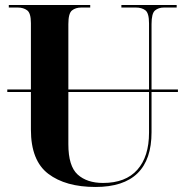

<svg xmlns="http://www.w3.org/2000/svg" viewBox="-20 -734 737 764"><path d="M360 10Q241 10 172 -42.5Q103 -95 103 -218V-368H9V-378H103V-642Q103 -682 88 -693Q73 -704 51 -704H15V-714H339V-704H303Q281 -704 266.5 -692.5Q252 -681 252 -638V-378H573V-641Q573 -682 558.5 -693Q544 -704 521 -704H463V-714H683V-704H632Q611 -704 597 -692.5Q583 -681 583 -638V-378H688V-368H583V-208Q583 10 360 10ZM252 -160Q252 -73 289 -39.5Q326 -6 390 -6Q480 -6 526.5 -58.5Q573 -111 573 -206V-368H252Z"/></svg>

Font: Noto Serif Display SemiCondensed
Style: Bold
Weight: 700
Width: 4
Designer: Monotype Design Team
Foundry: Monotype Imaging Inc.
Version: Version 2.009